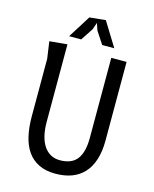

<svg xmlns="http://www.w3.org/2000/svg" viewBox="-139 -1052 927 1152"><g transform="rotate(15 325.0 -476.0)"><path d="M557.5 -750V-261.5Q557.5 -193.5 541.2 -142.8Q525 -92 494.2 -58.5Q463.5 -25 419 -8.2Q374.5 8.5 317.5 8.5Q256.5 8.5 213.8 -12.8Q171 -34 144 -72.8Q117 -111.5 104.8 -166Q92.5 -220.5 92.5 -286.5V-645L77.5 -750L187.5 -760V-277Q187.5 -229.5 196.8 -192.2Q206 -155 223.5 -129.2Q241 -103.5 266 -90Q291 -76.5 322.5 -76.5Q396 -76.5 429.2 -120.2Q462.5 -164 462.5 -252V-750ZM465 -810H390L340 -886L325 -930L310 -886.5L259.5 -810H184.5L272.5 -950L372.5 -960Z"/></g></svg>

Font: B612 Mono
Style: Regular
Weight: 400
Version: Version 1.005